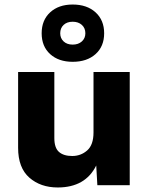

<svg xmlns="http://www.w3.org/2000/svg" viewBox="-20 -818 657 848"><path d="M235 10Q159 10 109.5 -33.5Q60 -77 60 -165V-500H220V-208Q220 -165 240.5 -147Q261 -129 299 -129Q337 -129 365 -153.5Q393 -178 393 -233V-500H553V0H410L405 -87Q357 10 235 10ZM301 -798Q364 -798 402 -763.5Q440 -729 440 -671Q440 -613 402 -579Q364 -545 301 -545Q239 -545 201.5 -579Q164 -613 164 -671Q164 -729 201.5 -763.5Q239 -798 301 -798ZM301 -722Q276 -722 261 -708Q246 -694 246 -671Q246 -649 261 -635Q276 -621 301 -621Q326 -621 341.5 -635Q357 -649 357 -671Q357 -694 341.5 -708Q326 -722 301 -722Z"/></svg>

Font: Prodigy Sans
Style: Bold
Weight: 700
Designer: Wei Huang
Foundry: Wei Huang
Version: Version 1.003; ttfautohint (v1.8.3)